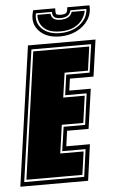

<svg xmlns="http://www.w3.org/2000/svg" viewBox="-79 -773 476 810"><g transform="rotate(-5 159.0 -368.5)"><path d="M-26 0 58 -591H344L322 -436H222L215 -386H306L282 -218H191L182 -153H282L261 0ZM-8 -18H246L262 -134H163L178 -236H269L287 -368H196L208 -454H307L324 -573H71ZM2 -27 78 -564H315L301 -463H202L187 -359H278L262 -245H171L154 -125H253L239 -27ZM196 -617Q137 -617 106.5 -651.5Q76 -686 93 -737H186Q185 -719 187.5 -713.5Q190 -708 208 -708Q226 -708 231 -714Q236 -720 237 -737H331Q334 -703 316.5 -676Q299 -649 267.5 -633Q236 -617 196 -617ZM198 -631Q247 -631 281 -657Q315 -683 317 -723H249Q243 -694 206 -694Q187 -694 179 -700.5Q171 -707 171 -723H103Q95 -683 122 -657Q149 -631 198 -631ZM199 -638Q163 -638 142.5 -650.5Q122 -663 114.5 -681.5Q107 -700 109 -716H164Q166 -702 175 -694.5Q184 -687 205 -687Q245 -687 254 -716H309Q307 -700 295 -681.5Q283 -663 259.5 -650.5Q236 -638 199 -638Z"/></g></svg>

Font: Alumni Sans Collegiate One
Style: Italic
Weight: 400
Italic angle: -8°
Designer: Robert E. Leuschke
Foundry: Robert E. Leuschke
Version: Version 1.100